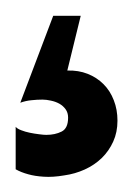

<svg xmlns="http://www.w3.org/2000/svg" viewBox="-20 -50 170 245"><path d="M129.9 104Q129.9 118.7 124.5 130.6Q119.1 142.6 109.9 151.6Q100.6 160.6 88.1 166.3Q75.7 171.9 62 173.8Q47.4 176.3 35.9 175.5Q24.4 174.8 16.1 172.4Q6.8 169.9 0 166V111.8Q2 114.3 7.1 116.2Q12.2 118.2 18.1 119.4Q23.9 120.6 29.8 121.3Q35.6 122.1 39.1 122.1Q50.3 122.1 58.6 117.9Q66.9 113.8 66.9 100.1Q66.9 93.8 63.7 89.4Q60.5 85 55.7 82.3Q50.8 79.6 44.9 78.4Q39.1 77.1 34.2 77.1Q27.3 77.1 20 77.9Q12.7 78.6 5.9 81.1L47.9 -29.8H83L65.9 40Q80.1 39.6 91.8 44.2Q103.5 48.8 112.1 57.4Q120.6 65.9 125.2 77.9Q129.9 89.8 129.9 104Z"/></svg>

Font: Mouse Memoirs
Style: Regular
Weight: 400
Version: Version 1.000